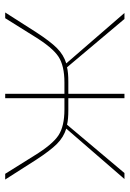

<svg xmlns="http://www.w3.org/2000/svg" viewBox="100 -599 499 739"><g transform="rotate(90 349.5 -229.5)"><path d="M595 -119 671 0H649L579 -112Q536 -182 501 -205Q466 -228 401 -228H358V0H341V-228H298Q233 -228 198 -205Q163 -182 120 -112L50 0H28L104 -119Q139 -173 165 -199Q191 -225 224 -235L30 -459H53L239 -238Q259 -243 295 -243H341V-459H358V-243H404Q440 -243 460 -238L646 -459H669L475 -235Q508 -225 534 -199Q560 -173 595 -119Z"/></g></svg>

Font: EauTestSC Thin
Style: Regular
Weight: 250
Designer: Christian Thalmann (Catharsis Fonts)
Version: Version 0.001;PS 000.001;hotconv 1.0.88;makeotf.lib2.5.64775